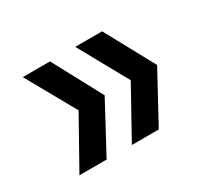

<svg xmlns="http://www.w3.org/2000/svg" viewBox="-83 -592 638 593"><g transform="rotate(-30 235.5 -295.0)"><path d="M147 -120H50L148 -295L50 -470H147L241 -295ZM333 -120H237L334 -295L237 -470H333L428 -295Z"/></g></svg>

Font: DM Sans 24pt Medium
Style: Regular
Weight: 500
Designer: Colophon Foundry, Jonny Pinhorn
Foundry: Colophon Foundry
Version: Version 4.004;gftools[0.9.30]